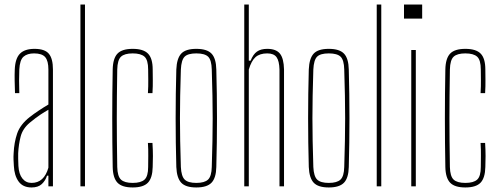

<svg xmlns="http://www.w3.org/2000/svg" viewBox="-20 -820 2207 845"><path d="M119 5Q81 5 62 -21Q43 -47 41 -90Q40 -105 39.5 -118Q39 -131 40 -145Q42 -193 55.5 -232.5Q69 -272 111 -305Q129 -319 150 -333Q171 -347 193 -360V-514Q193 -552 179 -568.5Q165 -585 130 -585Q100 -585 83.5 -570.5Q67 -556 65 -514Q63 -468 65 -410H46Q45 -437 44.5 -464.5Q44 -492 45 -514Q47 -563 68 -584Q89 -605 132 -605Q177 -605 195 -583.5Q213 -562 213 -514V0H193V-47H187Q180 -25 164 -10Q148 5 119 5ZM119 -15Q174 -15 193 -82V-337Q177 -328 158 -315.5Q139 -303 111 -280Q80 -254 71 -219.5Q62 -185 60 -145Q60 -137 60 -121.5Q60 -106 61 -90Q63 -54 78.5 -34.5Q94 -15 119 -15Z M334 0V-800H354V0Z M476 -85Q472 -300 476 -514Q477 -563 497 -584Q517 -605 564 -605Q611 -605 631.5 -584Q652 -563 652 -514Q652 -493 652.5 -467.5Q653 -442 651 -410H631Q633 -442 632.5 -467Q632 -492 632 -514Q632 -556 616 -570.5Q600 -585 564 -585Q528 -585 512.5 -570.5Q497 -556 496 -514Q495 -451 494.5 -399Q494 -347 494 -299.5Q494 -252 494.5 -200Q495 -148 496 -85Q497 -44 512.5 -29.5Q528 -15 564 -15Q600 -15 616 -29.5Q632 -44 632 -85Q632 -108 632.5 -134Q633 -160 631 -191H651Q653 -159 653 -133Q653 -107 652 -85Q651 -37 631 -16Q611 5 564 5Q517 5 497 -16Q477 -37 476 -85Z M844 5Q797 5 777.5 -16Q758 -37 756 -85Q750 -300 756 -514Q758 -563 777.5 -584Q797 -605 844 -605Q891 -605 911 -584Q931 -563 932 -514Q938 -300 932 -85Q931 -37 911 -16Q891 5 844 5ZM844 -15Q880 -15 895.5 -29.5Q911 -44 912 -85Q914 -148 915 -200Q916 -252 916 -299.5Q916 -347 915 -399Q914 -451 912 -514Q911 -556 896 -570.5Q881 -585 844 -585Q807 -585 792.5 -570.5Q778 -556 776 -514Q774 -451 773 -399Q772 -347 772 -299.5Q772 -252 773 -200Q774 -148 776 -85Q778 -44 793 -29.5Q808 -15 844 -15Z M1055 0V-800H1075V-553H1083Q1094 -581 1111 -593Q1128 -605 1156 -605Q1195 -605 1212 -584Q1229 -563 1230 -514V0H1210V-514Q1209 -552 1197 -568.5Q1185 -585 1156 -585Q1123 -585 1104.5 -568.5Q1086 -552 1075 -514V0Z M1427 5Q1380 5 1360.5 -16Q1341 -37 1339 -85Q1333 -300 1339 -514Q1341 -563 1360.5 -584Q1380 -605 1427 -605Q1474 -605 1494 -584Q1514 -563 1515 -514Q1521 -300 1515 -85Q1514 -37 1494 -16Q1474 5 1427 5ZM1427 -15Q1463 -15 1478.5 -29.5Q1494 -44 1495 -85Q1497 -148 1498 -200Q1499 -252 1499 -299.5Q1499 -347 1498 -399Q1497 -451 1495 -514Q1494 -556 1479 -570.5Q1464 -585 1427 -585Q1390 -585 1375.5 -570.5Q1361 -556 1359 -514Q1357 -451 1356 -399Q1355 -347 1355 -299.5Q1355 -252 1356 -200Q1357 -148 1359 -85Q1361 -44 1376 -29.5Q1391 -15 1427 -15Z M1638 0V-800H1658V0Z M1758 -738V-800H1838V-738ZM1790 0V-600H1810V0Z M1940 -85Q1936 -300 1940 -514Q1941 -563 1961 -584Q1981 -605 2028 -605Q2075 -605 2095.5 -584Q2116 -563 2116 -514Q2116 -493 2116.5 -467.5Q2117 -442 2115 -410H2095Q2097 -442 2096.5 -467Q2096 -492 2096 -514Q2096 -556 2080 -570.5Q2064 -585 2028 -585Q1992 -585 1976.5 -570.5Q1961 -556 1960 -514Q1959 -451 1958.5 -399Q1958 -347 1958 -299.5Q1958 -252 1958.5 -200Q1959 -148 1960 -85Q1961 -44 1976.5 -29.5Q1992 -15 2028 -15Q2064 -15 2080 -29.5Q2096 -44 2096 -85Q2096 -108 2096.5 -134Q2097 -160 2095 -191H2115Q2117 -159 2117 -133Q2117 -107 2116 -85Q2115 -37 2095 -16Q2075 5 2028 5Q1981 5 1961 -16Q1941 -37 1940 -85Z"/></svg>

Font: Big Shoulders Display Thin
Style: Regular
Weight: 100
Designer: Patric King
Foundry: XO Type Co
Version: Version 1.000; ttfautohint (v1.8.2)